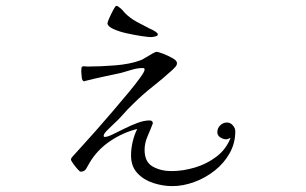

<svg xmlns="http://www.w3.org/2000/svg" viewBox="-20 -593 1040 652"><path d="M779 -147Q779 -107 760 -73Q741 -39 709.5 -14Q678 11 640 25Q602 39 565 39Q533 39 500.5 28.5Q468 18 446.5 -5Q425 -28 425 -65Q425 -88 430.5 -111.5Q436 -135 446 -155Q397 -143 353.5 -113.5Q310 -84 284 -40Q279 -31 273 -20.5Q267 -10 254 -10Q251 -10 243 -19Q235 -28 228 -38Q221 -48 221 -51Q221 -56 227 -62Q235 -71 256 -94Q277 -117 304.5 -148Q332 -179 361 -213Q390 -247 415 -277Q440 -307 455.5 -328.5Q471 -350 471 -356Q471 -362 466 -362Q447 -362 429 -356.5Q411 -351 393 -346Q362 -339 331 -332.5Q300 -326 269 -318Q269 -318 268 -317.5Q267 -317 266 -317Q259 -317 257.5 -331Q256 -345 256 -350Q256 -355 256.5 -361.5Q257 -368 265 -368Q268 -368 271.5 -367.5Q275 -367 278 -367Q319 -367 370.5 -371Q422 -375 459 -389Q464 -391 475.5 -398Q487 -405 497.5 -411Q508 -417 511 -417Q517 -417 534 -410.5Q551 -404 566 -395.5Q581 -387 581 -379Q581 -372 576 -366.5Q571 -361 566 -356Q533 -326 498 -298.5Q463 -271 431 -239Q414 -223 398 -204.5Q382 -186 364 -170Q359 -165 345.5 -152Q332 -139 332 -132Q332 -128 336 -128Q345 -128 362.5 -136.5Q380 -145 402 -156Q424 -167 446.5 -175.5Q469 -184 488 -184Q499 -184 499 -174Q491 -153 481 -130Q471 -107 471 -84Q471 -43 498.5 -27.5Q526 -12 562 -12Q601 -12 641.5 -24Q682 -36 715 -61Q748 -86 763 -125Q760 -124 756 -122Q752 -120 748 -120Q738 -120 728 -126.5Q718 -133 718 -144Q718 -158 728 -167.5Q738 -177 751 -177Q762 -177 770.5 -167.5Q779 -158 779 -147ZM516 -476Q516 -471 506.5 -469Q497 -467 493 -467Q484 -467 460.5 -470.5Q437 -474 410 -480Q383 -486 364 -495Q345 -504 345 -514Q345 -518 351.5 -532.5Q358 -547 365 -560Q372 -573 375 -573Q380 -573 385 -568Q391 -564 395.5 -559Q400 -554 404 -549Q422 -531 445 -518.5Q468 -506 490 -495Q494 -494 505 -487.5Q516 -481 516 -476Z"/></svg>

Font: Kaisei Decol
Style: Regular
Weight: 400
Designer: Font-Kai, 金井和夫
Foundry: KAZUO KANAI
Version: Version 5.003